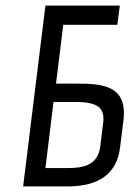

<svg xmlns="http://www.w3.org/2000/svg" viewBox="-20 -669 468 689"><path d="M254 -369H181L207 -580H401L410 -649H143L63 0H222C337 0 400 -47 411 -141L423 -237C438 -362 349 -369 254 -369ZM225 -66H143L172 -303H255C292 -303 318 -297 333 -286C348 -275 354 -255 350 -226L340 -145C332 -75 277 -66 225 -66Z"/></svg>

Font: Gamestation Condensed
Style: Italic
Weight: 400
Width: 3
Designer: Jonas Hecksher
Foundry: Jonas Hecksher, Playtypeª, e-types AS
Version: Version 1.003